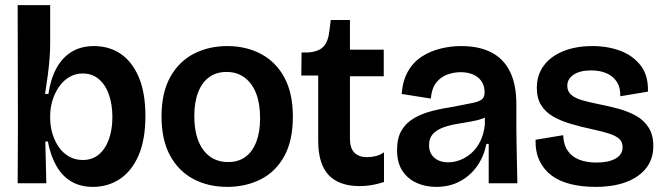

<svg xmlns="http://www.w3.org/2000/svg" viewBox="-20 -716 2596 750"><path d="M343 14Q295 14 259.5 -6.5Q224 -27 201 -66.5Q178 -106 167 -163H157L161 0H49L50 -225L49 -696H176V-544Q176 -518 173.5 -486.5Q171 -455 166.5 -421Q162 -387 156 -349H169Q178 -409 201 -450.5Q224 -492 260.5 -514Q297 -536 347 -536Q408 -536 453 -504.5Q498 -473 523 -412.5Q548 -352 548 -263Q548 -171 521.5 -109.5Q495 -48 448.5 -17Q402 14 343 14ZM303 -91Q340 -91 365.5 -112Q391 -133 405 -171Q419 -209 419 -258Q419 -308 405.5 -346.5Q392 -385 366 -407Q340 -429 303 -429Q279 -429 258.5 -419Q238 -409 223 -392.5Q208 -376 197.5 -355Q187 -334 181.5 -310.5Q176 -287 176 -264V-254Q176 -224 184.5 -195Q193 -166 209 -142.5Q225 -119 249 -105Q273 -91 303 -91Z M868 14Q793 14 735 -17Q677 -48 644 -109Q611 -170 611 -261Q611 -354 645 -415Q679 -476 737 -506Q795 -536 868 -536Q942 -536 1000 -505Q1058 -474 1091 -413Q1124 -352 1124 -260Q1124 -167 1090.5 -106Q1057 -45 998.5 -15.5Q940 14 868 14ZM871 -83Q911 -83 938.5 -103Q966 -123 981 -161.5Q996 -200 996 -254Q996 -311 980.5 -351Q965 -391 935.5 -413Q906 -435 865 -435Q825 -435 797 -414.5Q769 -394 754 -355.5Q739 -317 739 -263Q739 -178 774 -130.5Q809 -83 871 -83Z M1386 11Q1304 11 1263.5 -32.5Q1223 -76 1223 -166V-421H1157L1158 -511H1183Q1226 -514 1244.5 -535Q1263 -556 1267 -598L1272 -638H1347V-522H1479V-418H1347V-175Q1347 -136 1365 -119Q1383 -102 1414 -102Q1431 -102 1448.5 -106.5Q1466 -111 1480 -121V-5Q1452 4 1429 7.5Q1406 11 1386 11Z M1684 14Q1642 14 1607.5 -1.5Q1573 -17 1552 -48.5Q1531 -80 1531 -131Q1531 -176 1548 -205.5Q1565 -235 1596 -253.5Q1627 -272 1668 -282.5Q1709 -293 1756 -300Q1804 -309 1829 -314.5Q1854 -320 1863.5 -329Q1873 -338 1873 -355Q1873 -392 1847.5 -413Q1822 -434 1779 -434Q1752 -434 1726.5 -424.5Q1701 -415 1683.5 -392.5Q1666 -370 1663 -331L1549 -349Q1553 -401 1573.5 -437Q1594 -473 1627 -494.5Q1660 -516 1700 -526Q1740 -536 1782 -536Q1852 -536 1900 -511Q1948 -486 1972.5 -435.5Q1997 -385 1997 -310V-214Q1997 -179 1998 -143Q1999 -107 1999.5 -71Q2000 -35 2001 0H1889Q1889 -37 1889 -74.5Q1889 -112 1889 -154H1880Q1871 -107 1845 -69Q1819 -31 1778 -8.5Q1737 14 1684 14ZM1731 -82Q1754 -82 1777.5 -91Q1801 -100 1821.5 -118Q1842 -136 1856 -164Q1870 -192 1874 -230V-273L1900 -275Q1888 -261 1865.5 -253Q1843 -245 1815.5 -240.5Q1788 -236 1760 -231Q1732 -226 1708.5 -217Q1685 -208 1670.5 -192Q1656 -176 1656 -149Q1656 -118 1676.5 -100Q1697 -82 1731 -82Z M2306 14Q2254 14 2210.5 3.5Q2167 -7 2136 -29.5Q2105 -52 2088 -87Q2071 -122 2072 -170L2180 -188Q2181 -152 2197 -128Q2213 -104 2242 -92.5Q2271 -81 2311 -81Q2357 -81 2384.5 -96.5Q2412 -112 2412 -141Q2412 -162 2398.5 -174Q2385 -186 2358 -194.5Q2331 -203 2290 -212Q2247 -221 2208.5 -232.5Q2170 -244 2140.5 -261Q2111 -278 2094 -305Q2077 -332 2077 -373Q2077 -423 2104 -459.5Q2131 -496 2180 -516Q2229 -536 2294 -536Q2355 -536 2404.5 -517Q2454 -498 2483.5 -459Q2513 -420 2511 -358L2403 -340Q2404 -373 2390 -395.5Q2376 -418 2350 -429.5Q2324 -441 2289 -441Q2246 -441 2221 -424.5Q2196 -408 2196 -381Q2196 -359 2211.5 -345.5Q2227 -332 2255.5 -324Q2284 -316 2324 -308Q2360 -301 2396.5 -291Q2433 -281 2464 -264Q2495 -247 2513.5 -218Q2532 -189 2532 -145Q2532 -96 2505 -60.5Q2478 -25 2427.5 -5.5Q2377 14 2306 14Z"/></svg>

Font: Bricolage Grotesque 72pt SemiBold
Style: Regular
Weight: 600
Version: Version 1.001;gftools[0.9.33.dev8+g029e19f]